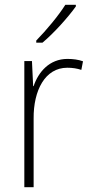

<svg xmlns="http://www.w3.org/2000/svg" viewBox="-20 -785 382 805"><path d="M298 -758V-765H254C225 -719 175 -659 132 -615V-606H158C206 -646 266 -713 298 -758ZM263 -538C187 -538 141 -483 121 -424H119L114 -529H82V0H121V-288C120 -406 169 -501 262 -501C284 -501 303 -498 321 -492L328 -528C309 -535 286 -538 263 -538Z"/></svg>

Font: Noto Sans Devanagari UI SemiCondensed ExtraLight
Style: Regular
Weight: 200
Width: 4
Designer: Jelle Bosma - Monotype Design Team
Foundry: Monotype Imaging Inc.
Version: Version 2.004